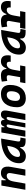

<svg xmlns="http://www.w3.org/2000/svg" viewBox="1762 -2330 578 4143"><g transform="rotate(-90 2051.5 -258.0)"><path d="M28.3 0H162.6L206.5 -250.5V-249.5C225.1 -363.8 274.9 -401.9 330.6 -401.9C376 -401.9 397.5 -371.1 387.2 -312.5L332 0H466.3L522 -315.4C546.4 -454.6 501 -527.3 390.6 -527.3C317.4 -527.3 269 -489.7 247.1 -423.8H232.9L235.4 -517.6H119.6Z M754.9 10.3C830.6 10.3 893.6 -32.2 933.1 -109.4H951.2C944.8 -54.2 949.7 4.9 1082 4.9H1135.3L1154.8 -106.9H1131.3C1077.6 -106.9 1064 -120.6 1071.8 -166.5L1133.8 -522.5H1121.6C825.2 -522.5 601.6 -370.1 601.6 -135.3C601.6 -43 657.2 10.3 754.9 10.3ZM786.6 -115.2C752.4 -115.2 736.8 -129.9 736.8 -162.1C736.8 -275.4 838.4 -365.2 976.6 -390.6L965.3 -325.7C941.9 -191.4 872.1 -115.2 786.6 -115.2Z M1379.4 -517.6H1265.1L1172.9 0H1305.2L1364.7 -339.8C1374.5 -382.8 1389.6 -404.3 1412.1 -404.3C1432.1 -404.3 1440.4 -387.7 1435.5 -359.4L1372.1 0H1465.8L1525.9 -340.8C1535.2 -383.3 1553.7 -404.3 1576.2 -404.3C1593.8 -404.3 1601.6 -387.7 1596.7 -359.4L1532.7 0H1665L1734.9 -390.6C1751 -481 1724.6 -527.3 1653.8 -527.3C1605 -527.3 1574.2 -507.3 1553.2 -453.1H1539.6C1538.1 -504.4 1517.1 -527.3 1478.5 -527.3C1435.5 -527.3 1409.7 -506.3 1390.1 -453.1H1376Z M2002.9 9.8C2184.1 9.8 2291 -118.2 2291 -335C2291 -456.1 2219.2 -527.3 2097.7 -527.3C1916.5 -527.3 1809.6 -397.5 1809.6 -177.7C1809.6 -60.1 1881.3 9.8 2002.9 9.8ZM2026.4 -115.7C1975.6 -115.7 1945.8 -148.4 1945.8 -203.6C1945.8 -328.1 1994.6 -401.9 2076.7 -401.9C2126 -401.9 2154.8 -369.1 2154.8 -314C2154.8 -189.5 2106.9 -115.7 2026.4 -115.7Z M2329.1 0H2691.4L2711.4 -113.3H2592.8L2616.7 -251V-249.5C2635.3 -363.8 2685.1 -401.9 2740.7 -401.9C2780.3 -401.9 2798.8 -371.6 2790 -316.4H2924.8C2947.8 -455.1 2904.8 -527.3 2800.8 -527.3C2723.6 -527.3 2672.9 -484.4 2649.9 -409.2H2635.7C2629.9 -487.8 2585 -527.3 2497.1 -527.3C2452.6 -527.3 2408.2 -521 2362.3 -508.8L2377.4 -390.6C2405.3 -397.9 2431.6 -401.9 2457 -401.9C2493.2 -401.9 2505.9 -383.3 2499 -345.2L2458.5 -113.3H2349.1Z M3098.6 10.3C3174.3 10.3 3237.3 -32.2 3276.9 -109.4H3294.9C3288.6 -54.2 3293.5 4.9 3425.8 4.9H3479L3498.5 -106.9H3475.1C3421.4 -106.9 3407.7 -120.6 3415.5 -166.5L3477.5 -522.5H3465.3C3168.9 -522.5 2945.3 -370.1 2945.3 -135.3C2945.3 -43 3001 10.3 3098.6 10.3ZM3130.4 -115.2C3096.2 -115.2 3080.6 -129.9 3080.6 -162.1C3080.6 -275.4 3182.1 -365.2 3320.3 -390.6L3309.1 -325.7C3285.6 -191.4 3215.8 -115.2 3130.4 -115.2Z M3501 0H3863.3L3883.3 -113.3H3764.6L3788.6 -251V-249.5C3807.1 -363.8 3856.9 -401.9 3912.6 -401.9C3952.1 -401.9 3970.7 -371.6 3961.9 -316.4H4096.7C4119.6 -455.1 4076.7 -527.3 3972.7 -527.3C3895.5 -527.3 3844.7 -484.4 3821.8 -409.2H3807.6C3801.8 -487.8 3756.8 -527.3 3668.9 -527.3C3624.5 -527.3 3580.1 -521 3534.2 -508.8L3549.3 -390.6C3577.1 -397.9 3603.5 -401.9 3628.9 -401.9C3665 -401.9 3677.7 -383.3 3670.9 -345.2L3630.4 -113.3H3521Z"/></g></svg>

Font: Cascadia Mono NF
Style: Bold Italic
Weight: 700
Italic angle: -10°
Monospace: yes
Designer: Aaron Bell
Foundry: Saja Typeworks
Version: Version 2404.023